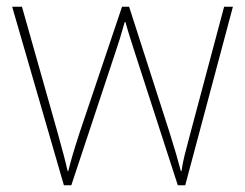

<svg xmlns="http://www.w3.org/2000/svg" viewBox="-20 -547 725 568"><path d="M380 -388 506 1H528L669 -527H643L544 -156C529 -99 521 -72 517 -41H515C507 -72 497 -106 481 -157L362 -527H341L216 -156C196 -95 190 -72 182 -41H180C173 -72 167 -95 150 -156L45 -527H16L169 1H191L320 -388C331 -420 339 -446 349 -482H351C361 -446 369 -423 380 -388Z"/></svg>

Font: Noto Sans Malayalam Thin
Style: Regular
Weight: 100
Designer: Jelle Bosma - Monotype Design Team
Foundry: Monotype Imaging Inc.
Version: Version 2.104